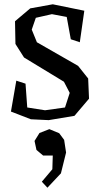

<svg xmlns="http://www.w3.org/2000/svg" viewBox="-20 -540 472 895"><path d="M107 -39 190 -26 283 -39 305 -107 278 -159 92 -272 52 -335 50 -441 121 -501 226 -520 373 -490 352 -343 310 -357 291 -461 222 -474 147 -457 128 -402 152 -343 344 -233 391 -174 395 -80 327 0 207 20 124 16 31 -20 56 -164 99 -150ZM164 80 210 62 256 81 279 112 288 171 264 268 201 335 175 307 224 249 226 185H181L150 159L141 117Z"/></svg>

Font: Alike Angular
Style: Regular
Weight: 400
Designer: Sveta Sebyakina
Foundry: Cyreal (www.cyreal.org)
Version: Version 1.300; ttfautohint (v1.8.4.7-5d5b)